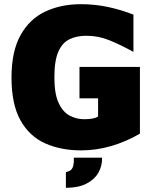

<svg xmlns="http://www.w3.org/2000/svg" viewBox="-20 -704 754 918"><path d="M368 15Q271 15 196 -18.5Q121 -52 78 -128.5Q35 -205 35 -333Q35 -458 78 -535.5Q121 -613 196 -648.5Q271 -684 367 -684Q434 -684 497 -670.5Q560 -657 618 -634V-456Q552 -492 500.5 -512.5Q449 -533 393 -533Q347 -533 312.5 -516.5Q278 -500 259 -457Q240 -414 240 -334Q240 -256 260 -212.5Q280 -169 312.5 -151.5Q345 -134 382 -134Q404 -134 421.5 -137Q439 -140 449 -147V-234H360V-384H649V-65Q584 -27 512.5 -6Q441 15 368 15ZM295 194V119Q310 116 318.5 109Q327 102 330.5 87.5Q334 73 333 50H468Q469 90 450 122.5Q431 155 392.5 174.5Q354 194 295 194Z"/></svg>

Font: Maven Pro Black
Style: Regular
Weight: 900
Designer: Joe Prince
Foundry: Joe Prince
Version: Version 2.103